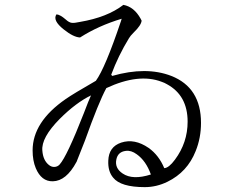

<svg xmlns="http://www.w3.org/2000/svg" viewBox="-20 -748 960 789"><path d="M655 -57Q674 -58 699 -92Q751 -162 751 -248Q751 -356 666 -402Q656 -408 644 -412Q550 -448 417 -386Q385 -327 329 -170Q300 -95 297 -89Q296 -85 294 -82Q252 -4 197 -3Q150 -2 127 -57Q114 -88 114 -130Q114 -247 250 -341Q280 -362 374 -416Q412 -468 477 -661Q479 -666 480 -671Q384 -642 309 -594Q282 -595 242 -627Q195 -664 212 -689Q227 -688 250 -668Q264 -655 276 -654Q286 -653 309 -658Q421 -677 487 -728Q531 -720 558 -671L562 -663Q560 -644 530 -615Q515 -600 510 -591Q466 -519 437 -441L441 -436Q581 -476 684 -436Q806 -388 806 -243Q806 -181 784 -127Q750 -41 668 -1Q623 21 575 21Q476 21 445 -18Q423 -44 425 -88Q427 -145 478 -162Q533 -180 591 -140Q633 -110 655 -57ZM600 -31Q580 -87 542 -114Q519 -131 497 -128Q464 -124 458 -92Q451 -57 484 -35Q525 -7 600 -31ZM354 -356Q292 -326 225 -259Q149 -182 154 -129Q157 -89 181 -70Q191 -62 202 -62Q216 -62 225 -72Q255 -105 325 -284Q345 -337 354 -356Z"/></svg>

Font: cwTeXKai
Style: Medium
Weight: 500
Version: Version 1.17